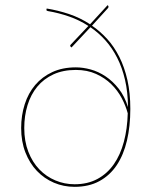

<svg xmlns="http://www.w3.org/2000/svg" viewBox="-20 -719 596 744"><path d="M269 -5Q319.5 -5 357.5 -25.5Q395.5 -46 421 -82.5Q446.5 -119 460 -169.5Q473.5 -220 475 -280Q467.5 -308.5 451.8 -338.5Q436 -368.5 411.2 -392.8Q386.5 -417 352.2 -432.5Q318 -448 274 -448Q224.5 -448 187 -430.8Q149.5 -413.5 124.5 -383.2Q99.5 -353 86.8 -311.8Q74 -270.5 74 -223Q74 -171.5 89.8 -131Q105.5 -90.5 132.5 -62.5Q159.5 -34.5 194.8 -19.8Q230 -5 269 -5ZM336.5 -619.5Q368.5 -597.5 395.5 -567.8Q422.5 -538 442.5 -498.2Q462.5 -458.5 473.8 -408.5Q485 -358.5 485 -297Q485 -230 472 -174.5Q459 -119 432.5 -79.2Q406 -39.5 365.2 -17.2Q324.5 5 269 5Q226.5 5 189 -11Q151.5 -27 123.2 -56.5Q95 -86 78.5 -128.2Q62 -170.5 62 -223Q62 -272 75.8 -315Q89.5 -358 116.5 -389.8Q143.5 -421.5 183 -439.8Q222.5 -458 274 -458Q301.5 -458 331.5 -449.8Q361.5 -441.5 389.2 -423Q417 -404.5 440 -375.2Q463 -346 476 -304Q475.5 -362 464.5 -409.5Q453.5 -457 434 -495.2Q414.5 -533.5 388.2 -562.8Q362 -592 330.5 -613.5L257 -535L255 -537Q252.5 -538.5 252 -541Q251.5 -543.5 254 -546L322.5 -618.5Q287 -641.5 247.2 -655.2Q207.5 -669 166 -676Q164.5 -676 161.8 -677.5Q159 -679 160 -682L161 -686Q204 -679 247 -664.8Q290 -650.5 329 -625L397 -699L399 -697Q400.5 -694.5 400.5 -692.2Q400.5 -690 397.5 -686.5Z"/></svg>

Font: Lato 2
Style: Regular
Weight: 100
Designer: Lukasz Dziedzic with Adam Twardoch and Botio Nikoltchev
Foundry: tyPoland Lukasz Dziedzic
Version: Version 2.015; 2015-08-06; http://www.latofonts.com/